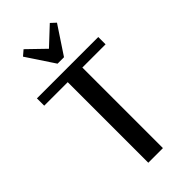

<svg xmlns="http://www.w3.org/2000/svg" viewBox="-260 -889 947 947"><g transform="rotate(-45 213.0 -415.5)"><path d="M427 -613V-562H265V0H163V-562H-1V-613ZM124 -831 214 -744 307 -831 333 -807 237 -662H192L96 -807Z"/></g></svg>

Font: Arya
Style: Regular
Weight: 400
Designer: Eduardo Rodriguez Tunni, Modular Infotech
Foundry: Eduardo Rodriguez Tunni, Modular Infotech
Version: Version 1.002